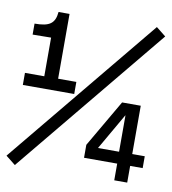

<svg xmlns="http://www.w3.org/2000/svg" viewBox="-85 -781 773 861"><g transform="rotate(10 301.5 -350.0)"><path d="M13 -350H247V-405H164V-700H114C109 -647 85 -630 17 -630V-580L101 -581V-405H13ZM-4 -25 40 10 604 -675 560 -710ZM340 -76H491V0H550V-76H607V-130H550V-350H465L340 -135ZM489 -295H490V-130H394Z"/></g></svg>

Font: CommitMono
Style: 400Regular
Weight: 400
Monospace: yes
Designer: Eigil Nikolajsen
Foundry: Eigil Nikolajsen
Version: Version 1.143